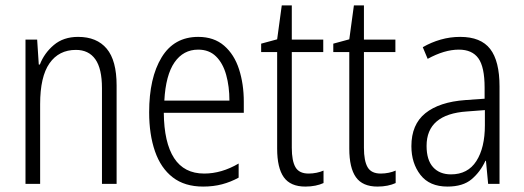

<svg xmlns="http://www.w3.org/2000/svg" viewBox="-20 -678 1933 708"><path d="M268 -542Q337 -542 373.5 -498.5Q410 -455 410 -363V0H356V-353Q356 -425 331.5 -459.5Q307 -494 260 -494Q197 -494 162.5 -444.5Q128 -395 128 -294V0H74V-532H117L123 -440H127Q143 -482 178.5 -512Q214 -542 268 -542Z M711 -542Q769 -542 806.5 -509.5Q844 -477 861.5 -422.5Q879 -368 879 -303V-262H584Q585 -152 622 -95Q659 -38 733 -38Q797 -38 860 -75V-23Q831 -7 799 1.5Q767 10 729 10Q661 10 617 -24Q573 -58 551.5 -120Q530 -182 530 -264Q530 -391 576 -466.5Q622 -542 711 -542ZM711 -495Q656 -495 623.5 -448Q591 -401 586 -307H826Q826 -359 814 -402Q802 -445 776.5 -470Q751 -495 711 -495Z M1118 -38Q1133 -38 1147.5 -41Q1162 -44 1173 -49V-3Q1160 3 1143 6.5Q1126 10 1106 10Q1051 10 1026.5 -24.5Q1002 -59 1002 -130V-486H943V-517L1002 -533L1019 -658H1056V-532H1172V-486H1056V-133Q1056 -85 1069.5 -61.5Q1083 -38 1118 -38Z M1384 -38Q1399 -38 1413.5 -41Q1428 -44 1439 -49V-3Q1426 3 1409 6.5Q1392 10 1372 10Q1317 10 1292.5 -24.5Q1268 -59 1268 -130V-486H1209V-517L1268 -533L1285 -658H1322V-532H1438V-486H1322V-133Q1322 -85 1335.5 -61.5Q1349 -38 1384 -38Z M1677 -542Q1753 -542 1787.5 -497.5Q1822 -453 1822 -359V0H1780L1772 -85H1770Q1751 -44 1719 -17Q1687 10 1630 10Q1564 10 1530.5 -33Q1497 -76 1497 -139Q1497 -219 1548.5 -260.5Q1600 -302 1696 -309L1767 -314V-355Q1767 -431 1744 -463Q1721 -495 1672 -495Q1619 -495 1557 -461L1539 -504Q1570 -522 1605 -532Q1640 -542 1677 -542ZM1702 -267Q1553 -257 1553 -140Q1553 -88 1577 -61.5Q1601 -35 1643 -35Q1705 -35 1736.5 -84Q1768 -133 1768 -216V-272Z"/></svg>

Font: Noto Sans Gujarati UI Condensed Light
Style: Regular
Weight: 300
Width: 3
Designer: Jelle Bosma - Monotype Design Team, Universal Thirst
Foundry: Monotype Imaging Inc.
Version: Version 2.106; ttfautohint (v1.8.4.7-5d5b)